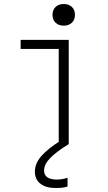

<svg xmlns="http://www.w3.org/2000/svg" viewBox="-20 -719 540 958"><path d="M273 0V-475H83V-520H323V0ZM298 -591Q273 -591 257.5 -605.5Q242 -620 242 -645Q242 -670 257.5 -684.5Q273 -699 298 -699Q323 -699 338.5 -684.5Q354 -670 354 -645Q354 -620 338.5 -605.5Q323 -591 298 -591ZM259 219Q220 219 196.5 207Q173 195 163.5 177Q154 159 154 138Q154 96 187 59Q220 22 279 -15L323 0Q264 36 232 68Q200 100 200 131Q200 149 209 159Q218 169 232.5 173Q247 177 262 177Q277 177 291 174.5Q305 172 317 168V212Q304 216 289.5 217.5Q275 219 259 219Z"/></svg>

Font: M PLUS 1 Code Light
Style: Regular
Weight: 300
Designer: Coji Morishita
Foundry: UNDERFOREST DESIGN
Version: Version 1.002